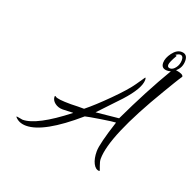

<svg xmlns="http://www.w3.org/2000/svg" viewBox="-122 -702 961 944"><g transform="rotate(20 358.5 -230.5)"><path d="M249 -147 284 -148H317Q362 -184 426 -248Q490 -312 516 -350L547 -395Q551 -395 551 -384Q551 -339 480 -261L376 -151L495 -163Q575 -332 655 -467Q644 -464 636 -464Q605 -464 605 -494Q605 -519 626 -547Q647 -575 672 -575Q704 -575 704 -539Q704 -503 677 -481Q717 -475 717 -461Q704 -442 688.5 -416Q673 -390 655 -360Q478 -64 478 55Q478 69 486 90Q496 114 492 114Q472 114 459.5 89.5Q447 65 447 26.5Q447 -12 488 -138Q474 -138 411 -128Q348 -118 333 -114Q169 28 77 28Q38 28 17 2Q21 1 22 1L51 6Q125 6 273 -110V-111L219 -109Q195 -109 177.5 -122.5Q160 -136 160 -156L162 -158Q162 -159 163 -159L166 -157Q176 -147 249 -147ZM670 -560Q662 -560 648 -551L656 -548Q632 -507 632 -493Q632 -479 646.5 -479Q661 -479 674 -496.5Q687 -514 687 -537Q687 -560 670 -560Z"/></g></svg>

Font: Qwigley
Style: Regular
Weight: 400
Designer: Robert E. Leuschke
Foundry: Robert E. Leuschke
Version: Version 1.003